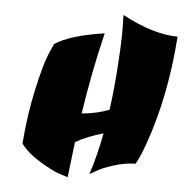

<svg xmlns="http://www.w3.org/2000/svg" viewBox="-46 -605 661 685"><g transform="rotate(5 284.0 -263.0)"><path d="M349 -219Q360 -299 365 -380Q370 -461 370 -485.5Q370 -510 370 -514L369 -560Q482 -500 568 -500Q553 -285 490 -108Q476 -69 467 -52L458 -35Q422 -35 382 -22.5Q342 -10 320 3L297 16Q318 -45 335 -133Q279 -118 236 -93L221 34Q208 30 187 23Q166 16 120 -11.5Q74 -39 50 -72Q58 -176 78 -266.5Q98 -357 114 -396L131 -435Q185 -471 308 -489Q273 -345 251 -197Q306 -202 349 -219Z"/></g></svg>

Font: Ceviche One
Style: Regular
Weight: 400
Version: Version 1.002